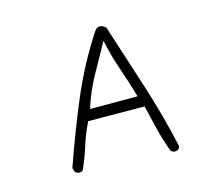

<svg xmlns="http://www.w3.org/2000/svg" viewBox="-107 -896 1213 1049"><g transform="rotate(-15 500.0 -371.5)"><path d="M370.6 -332.5 374 -343.3Q401.4 -428.2 442.9 -502.9L537.6 -673.3L542.5 -652.3Q559.6 -575.7 585.9 -500.5Q612.3 -425.3 639.2 -332.5ZM756.8 11.7Q770.5 11.7 780.8 4.4L788.1 -10.7Q746.6 -197.3 688.5 -377.4L571.8 -739.3Q552.7 -755.4 537.6 -755.4Q521 -755.4 507.8 -735.8Q402.8 -575.2 329.6 -400.4Q256.3 -225.6 193.8 -45.9Q195.8 -32.2 203.1 -20L219.2 -12.2Q221.2 -11.7 225.1 -11.7Q229 -11.7 234.6 -13.4Q240.2 -15.1 245.1 -19Q272 -78.1 291.7 -141.6Q311.5 -205.1 343.3 -271L662.1 -269Q679.2 -194.3 696.3 -126.5Q713.4 -58.6 737.8 3.9L753.4 11.2Q755.4 11.7 756.8 11.7Z"/></g></svg>

Font: NaikaiFont
Style: Light
Weight: 300
Version: Version 1.89